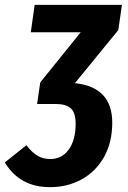

<svg xmlns="http://www.w3.org/2000/svg" viewBox="-86 -551 528 792"><path d="M402 -427 223 -208Q377 -192 377 -45Q377 36 343.5 96Q310 156 251.5 188.5Q193 221 120 221Q-5 221 -66 119L23 48Q47 79 69.5 92Q92 105 122 105Q169 105 197.5 66Q226 27 226 -41Q226 -86 206 -104Q186 -122 146 -122H67L80 -211L247 -418H41L57 -531H417Z"/></svg>

Font: Fira Sans Extra Condensed
Style: Bold Italic
Weight: 700
Width: 3
Italic angle: -8°
Designer: Carrois Corporate & Edenspiekermann AG
Foundry: Carrois Corporate GbR & Edenspiekermann AG
Version: Version 4.203